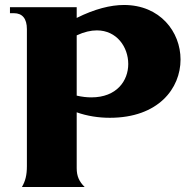

<svg xmlns="http://www.w3.org/2000/svg" viewBox="-20 -751 775 771"><path d="M68 0H320C298 -22 288 -43 288 -76V-300C330 -285 376 -278 421 -278C616 -278 705 -396 705 -512C705 -623 623 -731 478 -731C424 -731 360 -715 288 -679V-722H20V-698H36C70 -698 88 -676 88 -634V-84C88 -48 82 -24 68 0ZM288 -367V-609C318 -623 345 -629 369 -629C449 -629 495 -562 495 -494C495 -427 449 -360 347 -360C329 -360 310 -362 288 -367Z"/></svg>

Font: Sinistre Bold
Style: Regular
Weight: 900
Designer: Jules Durand
Foundry: Collletttivo
Version: Version 69.420;Glyphs 3.2 (3217)